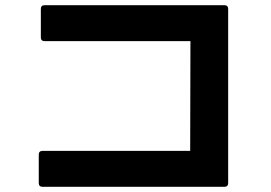

<svg xmlns="http://www.w3.org/2000/svg" viewBox="-20 -730 1040 738"><path d="M143 -12H843C852 -12 857 -17 857 -26V-696C857 -705 852 -710 843 -710H151C142 -710 137 -705 137 -696V-586C137 -577 142 -572 151 -572H712L711 -150H143C134 -150 129 -145 129 -136V-26C129 -17 134 -12 143 -12Z"/></svg>

Font: LINE Seed JP App_OTF Bold
Style: Regular
Weight: 700
Designer: LINE & Fontrix & Fontworks
Version: Version 1.009